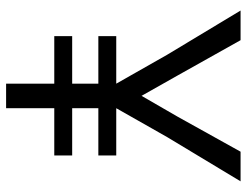

<svg xmlns="http://www.w3.org/2000/svg" viewBox="-109 -700 801 623"><g transform="rotate(90 291.5 -388.5)"><path d="M97.2 -164.1H251.5V-7.8H331.1V-164.1H484.4V-222.2H331.1V-307.1H484.4V-365.2H331.1L424.8 -530.3L568.4 -768.6H472.2L358.9 -564.9L291 -447.3L224.6 -564.9L110.4 -768.6H14.2L157.7 -530.3L251.5 -365.2H97.2V-307.1H251.5V-222.2H97.2Z"/></g></svg>

Font: Duru Sans
Style: Regular
Weight: 400
Designer: Onur Yazıcıgil
Foundry: Onur Yazıcıgil
Version: Version 1.002